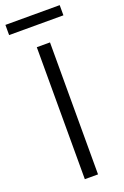

<svg xmlns="http://www.w3.org/2000/svg" viewBox="-164 -907 617 957"><g transform="rotate(-20 145.0 -429.0)"><path d="M110 -700H180V0H110ZM1 -858H289V-804H1Z"/></g></svg>

Font: Niramit Light
Style: Regular
Weight: 300
Designer: Katatrad Aksorn Co.,Ltd.
Foundry: Cadson Demak Co.,Ltd.
Version: Version 1.000; ttfautohint (v1.6)